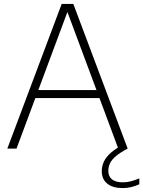

<svg xmlns="http://www.w3.org/2000/svg" viewBox="-20 -760 732 982"><path d="M17.5 0 295.5 -740H355L633 0H585L318.5 -715.5H331L64.5 0ZM144.5 -258.5 157 -299.5H493.5L505.5 -258.5ZM608 202Q556.5 202 528.5 179.2Q500.5 156.5 500.5 115.5Q500.5 89.5 511.8 65.8Q523 42 548.8 19.8Q574.5 -2.5 617.5 -24.5L633 0Q595 20 573.2 38.2Q551.5 56.5 542.8 75Q534 93.5 534 113.5Q534 142.5 553 157.5Q572 172.5 608.5 172.5Q628 172.5 647.5 167.8Q667 163 692.5 152.5V182.5Q671.5 192 650.5 197Q629.5 202 608 202Z"/></svg>

Font: Encode Sans SC ExtraLight
Style: Regular
Weight: 250
Designer: Multiple Designers
Foundry: Impallari Type
Version: Version 3.002